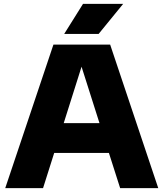

<svg xmlns="http://www.w3.org/2000/svg" viewBox="-20 -970 844 990"><path d="M7 0 255.5 -740H548L796 0H599.5L541.5 -181.5H259.5L202 0ZM308.5 -335H493L400.5 -626ZM311 -795 408 -950H615L488.5 -795Z"/></svg>

Font: Encode Sans SmExp XBd
Style: Regular
Weight: 800
Width: 6
Designer: Multiple Designers
Foundry: Impallari Type
Version: Version 3.002; ttfautohint (v1.8.3) -l 8 -r 50 -G 200 -x 14 